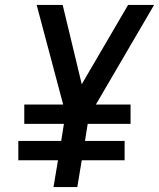

<svg xmlns="http://www.w3.org/2000/svg" viewBox="-20 -755 642 775"><path d="M196 0 214 -108H54V-186H227L238 -255H78V-333H235L128 -735H233L310 -415L497 -735H602L367 -333H507V-255H334L323 -186H483V-108H310L292 0Z"/></svg>

Font: Iosevka Custom Medium Oblique
Style: Regular
Weight: 500
Italic angle: -9°
Designer: Belleve Invis
Foundry: Belleve Invis
Version: Version 27.0.1